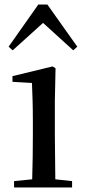

<svg xmlns="http://www.w3.org/2000/svg" viewBox="-20 -827 377 847"><path d="M303 -605 321 -621 189 -807H149L18 -621L36 -605L170 -726ZM121 0H298V-28L224 -36L222 -230V-382L225 -526L212 -534L35 -491V-466L121 -461C123 -411 125 -362 125 -294V-230C125 -176 124 -92 122 -36L42 -28V0Z"/></svg>

Font: Noto Serif KR Medium
Style: Regular
Weight: 500
Designer: Ryoko NISHIZUKA 西塚涼子 (kana & ideographs); Frank Grießhammer (Latin, Greek & Cyrillic); Wenlong ZHANG 张文龙 (bopomofo); San
Foundry: Adobe
Version: Version 2.001;hotconv 1.1.0;makeotfexe 2.6.0